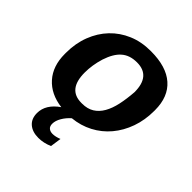

<svg xmlns="http://www.w3.org/2000/svg" viewBox="-203 -673 1016 1016"><g transform="rotate(45 305.5 -165.0)"><path d="M246 208Q201 208 174.5 185Q148 162 148 120Q148 55 217 7Q130 -4 80.5 -59.5Q31 -115 31 -205V-214Q31 -285 54 -344.5Q77 -404 118 -447Q159 -490 215.5 -514Q272 -538 340 -538H344Q459 -538 519 -485Q579 -432 579 -333V-327Q579 -258 558 -199Q537 -140 499.5 -95.5Q462 -51 410.5 -24Q359 3 298 9Q275 29 260 54.5Q245 80 245 103Q245 122 256 131Q267 140 284 140Q306 140 333 129L324 191Q285 208 246 208ZM435 -323Q435 -444 333 -444Q278 -444 245 -414Q213 -386 193 -325Q175 -266 175 -210Q175 -84 276 -84H282Q321 -84 348.5 -101Q376 -118 394 -149.5Q412 -181 421.5 -225Q431 -269 435 -323Z"/></g></svg>

Font: Libra Sans Modern
Style: Bold Italic
Weight: 700
Italic angle: -12°
Foundry: Stefan Peev, Context Ltd
Version: Version 1.000